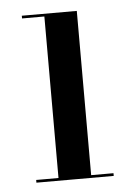

<svg xmlns="http://www.w3.org/2000/svg" viewBox="-41 -493 372 527"><g transform="rotate(-5 145.0 -230.0)"><path d="M190 -460V-7.5H251.5V0H38.5V-7.5H100V-452.5H38.5V-460Z"/></g></svg>

Font: Bodoni Moda 28pt
Style: Regular
Weight: 400
Designer: Owen Earl
Foundry: indestructible type
Version: Version 2.005